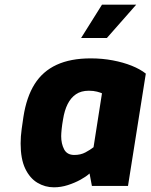

<svg xmlns="http://www.w3.org/2000/svg" viewBox="-20 -793 642 819"><path d="M210 6Q172 6 139.5 -13.5Q107 -33 87.5 -74Q68 -115 68 -181Q68 -211 72.5 -243Q77 -275 80 -295Q93 -379 127.5 -434Q162 -489 221.5 -516.5Q281 -544 367 -544Q416 -544 461 -535.5Q506 -527 542 -512.5Q578 -498 602 -479L526 0H372L362 -53Q348 -40 323.5 -26.5Q299 -13 269.5 -3.5Q240 6 210 6ZM297 -132Q324 -132 344.5 -143Q365 -154 379 -165L415 -395Q409 -398 394 -402Q379 -406 359 -406Q326 -406 304 -391Q282 -376 268.5 -349Q255 -322 249 -284Q245 -262 243 -242.5Q241 -223 241 -212Q241 -180 253.5 -156Q266 -132 297 -132ZM326 -631 415 -773H561L436 -631Z"/></svg>

Font: Exo Thin ExtraBold
Style: Italic
Weight: 800
Italic angle: -9°
Version: Version 2.000